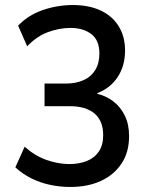

<svg xmlns="http://www.w3.org/2000/svg" viewBox="-20 -734 589 763"><path d="M259 9Q218 9 178.5 0.5Q139 -8 104 -25.5Q69 -43 41 -69L78 -151Q118 -115 164.5 -98.5Q211 -82 256 -82Q294 -82 324.5 -94Q355 -106 372.5 -131.5Q390 -157 390 -197Q390 -254 355.5 -283Q321 -312 257 -312H157V-402H243Q281 -402 311 -415Q341 -428 358 -455Q375 -482 375 -521Q375 -574 343 -598.5Q311 -623 260 -623Q216 -623 171 -606.5Q126 -590 88 -550L52 -632Q92 -674 150 -694Q208 -714 270 -714Q333 -714 379.5 -692.5Q426 -671 451.5 -630Q477 -589 477 -533Q477 -473 448 -428.5Q419 -384 367 -364V-361Q402 -353 430.5 -331Q459 -309 476 -274.5Q493 -240 493 -193Q493 -129 463 -84Q433 -39 381 -15Q329 9 259 9Z"/></svg>

Font: Nunito Sans 7pt SemiCondensed SemiBold
Style: Regular
Weight: 600
Width: 4
Designer: Vernon Adams
Foundry: Vernon Adams
Version: Version 3.101;gftools[0.9.27]